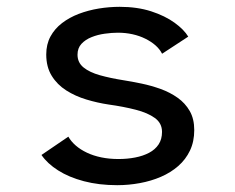

<svg xmlns="http://www.w3.org/2000/svg" viewBox="-20 -532 690 563"><path d="M323.7 11Q270 11 226.1 -0.6Q182.1 -12.2 150.5 -32.3Q118.8 -52.4 101.6 -77.6L180.4 -131.3Q188.4 -117.2 202.2 -105.2Q215.9 -93.3 234.9 -84.3Q253.8 -75.3 277.2 -70.5Q300.6 -65.7 327.4 -65.7Q353.4 -65.7 376.4 -70.2Q399.4 -74.6 417.2 -84Q435 -93.4 445.1 -108.6Q455.1 -123.8 455.1 -145.2Q455.1 -170.8 434.1 -186Q413 -201.3 377.7 -210.3Q342.4 -219.4 298.6 -225.5Q265.7 -230.4 233.3 -240.2Q200.9 -249.9 174.2 -266.9Q147.6 -283.8 131.6 -309.8Q115.6 -335.7 115.6 -372.3Q115.6 -402.1 128 -425Q140.4 -447.9 161.9 -464.3Q183.4 -480.8 211.1 -491.4Q238.9 -501.9 269.7 -507Q300.5 -512 330.9 -512Q382.6 -512 423.3 -498.8Q464.1 -485.5 491.8 -465.4Q519.6 -445.3 532 -424.6L455.3 -374.4Q448.5 -387.9 435.8 -399.1Q423.1 -410.2 406 -418.6Q388.9 -427.1 368.5 -431.6Q348.1 -436.1 325.7 -436.1Q307.9 -436.1 287.2 -433.2Q266.6 -430.4 248.5 -423.1Q230.4 -415.9 218.9 -403.5Q207.3 -391 207.3 -371.6Q207.3 -348.6 225 -334.2Q242.6 -319.9 272.9 -311.4Q303.2 -302.9 341 -296.9Q366.6 -292.9 395.2 -286.9Q423.9 -280.9 451.3 -271Q478.7 -261.1 500.9 -245.3Q523.1 -229.6 536.4 -206.4Q549.6 -183.3 549.6 -150.6Q549.6 -116.9 537.1 -90.6Q524.6 -64.3 502.6 -45.1Q480.6 -25.9 451.8 -13.5Q423 -1.1 390.2 4.9Q357.5 11 323.7 11Z"/></svg>

Font: Trispace Thin
Style: Regular
Weight: 100
Designer: Tyler Finck
Foundry: Etcetera Type Company
Version: Version 1.210